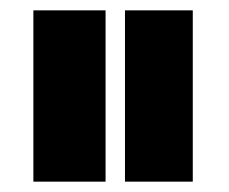

<svg xmlns="http://www.w3.org/2000/svg" viewBox="-20 -695 442 371"><path d="M44.5 -344V-675H184V-344ZM221.5 -344V-675H352.5V-344Z"/></svg>

Font: Anybody UltraExpanded ExtraBold
Style: Regular
Weight: 800
Width: 9
Designer: Tyler Finck
Foundry: Etcetera Type Company
Version: Version 1.010; ttfautohint (v1.8.3) -l 8 -r 50 -G 200 -x 14 